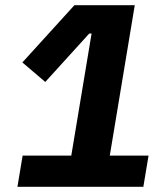

<svg xmlns="http://www.w3.org/2000/svg" viewBox="-20 -718 640 738"><path d="M47 0 67 -120H254L332 -589H323L154 -403L66 -478L266 -698H498L402 -120H551L531 0Z"/></svg>

Font: iA Writer Mono V
Style: Regular
Weight: 400
Italic angle: -9.5°
Designer: Mike Abbink, Paul van der Laan, Pieter van Rosmalen
Foundry: Bold Monday
Version: Version 2.000